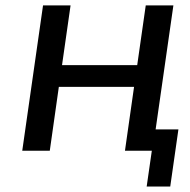

<svg xmlns="http://www.w3.org/2000/svg" viewBox="-20 -559 704 712"><path d="M611.3 132.8 641.6 -79.1H557.1L623 -539.1H520.5L488.8 -317.4H210L241.7 -539.1H139.6L62.5 0H164.6L198.2 -236.8H477.1L443.4 0H543L523.9 132.8Z"/></svg>

Font: Winston
Style: Italic
Weight: 400
Italic angle: -8.13011°
Designer: Vernon Adams, Kim Jin-seong, David Berlow, Cristiano Sobral
Foundry: The Winston Project Authors
Version: Version 3.004